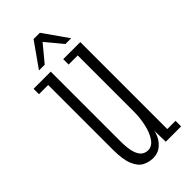

<svg xmlns="http://www.w3.org/2000/svg" viewBox="-218 -710 767 767"><g transform="rotate(-45 165.0 -327.0)"><path d="M151 11Q128 11 107.2 0.2Q86.5 -10.5 73.8 -40.5Q61 -70.5 61 -128V-492.5H9V-523H106V-132Q106 -88 113.5 -65Q121 -42 133 -33.8Q145 -25.5 159 -25.5Q181.5 -25.5 197 -48Q212.5 -70.5 220.2 -105Q228 -139.5 228 -176.5V-492.5H176.5V-523H273V-31.5H319.5V0H233L231.5 -65Q229.5 -49.5 220 -32Q210.5 -14.5 193.5 -1.8Q176.5 11 151 11ZM76 -559.5 149.5 -663.5H185L258 -559.5H225.5L167 -630L108.5 -559.5Z"/></g></svg>

Font: Imbue Thin 10pt ExtraLight
Style: Regular
Weight: 250
Version: Version 1.102